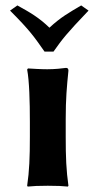

<svg xmlns="http://www.w3.org/2000/svg" viewBox="-20 -684 352 707"><path d="M90 -235V-180C90 -105 88 -54 80 0L82 3C103 1 121 0 156 0C190 0 211 1 230 3L232 0C224 -57 222 -104 222 -180V-246C222 -321 226 -364 232 -424C232 -431 229 -434 223 -434C209 -432 182 -429 154 -429C128 -429 101 -431 83 -432L80 -428C88 -385 90 -310 90 -235ZM17 -645C91 -571 106 -548 144 -494H177C211 -542 224 -559 306 -645L279 -664C235 -638 204 -621 162 -582C124 -619 91 -638 44 -664Z"/></svg>

Font: Libertinus Sans
Style: Bold
Weight: 700
Designer: Philipp H. Poll, Khaled Hosny
Foundry: Caleb Maclennan
Version: Version 7.050;RELEASE